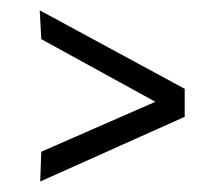

<svg xmlns="http://www.w3.org/2000/svg" viewBox="-20 -449 402 368"><path d="M59.1 -374 56.2 -429.2 334 -278.8V-225.1L57.1 -101.1L59.1 -158.2L277.8 -253.9Z"/></svg>

Font: Lobster Two
Style: Bold
Weight: 700
Designer: Pablo Impallari
Foundry: Pablo Impallari. www.impallari.com
Version: Version 1.006